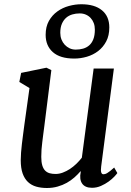

<svg xmlns="http://www.w3.org/2000/svg" viewBox="-20 -893 631 922"><path d="M336.4 -611.8Q268.6 -611.8 233.9 -642.6Q199.2 -673.3 199.2 -725.6Q199.2 -764.6 214.8 -792.5Q230.5 -820.3 255.4 -838.1Q280.3 -856 310.8 -864.3Q341.3 -872.6 370.6 -872.6Q434.6 -872.6 469.7 -843.5Q504.9 -814.5 504.9 -761.2Q504.9 -722.2 490 -694.1Q475.1 -666 451.2 -647.7Q427.2 -629.4 397.2 -620.6Q367.2 -611.8 336.4 -611.8ZM343.8 -654.8Q362.3 -654.8 378.9 -659.4Q395.5 -664.1 408.2 -675Q420.9 -686 428.2 -704.6Q435.5 -723.1 435.5 -751Q435.5 -768.1 430.2 -782.2Q424.8 -796.4 415.3 -806.6Q405.8 -816.9 392.3 -822.8Q378.9 -828.6 362.8 -828.6Q344.2 -828.6 327.4 -823.7Q310.5 -818.8 297.9 -807.9Q285.2 -796.9 277.3 -779.1Q269.5 -761.2 269.5 -735.4Q269.5 -718.3 275.1 -703.6Q280.8 -689 290.8 -678.2Q300.8 -667.5 314.2 -661.1Q327.6 -654.8 343.8 -654.8ZM79.6 -124Q79.6 -140.1 81.1 -160.2Q82.5 -180.2 85.2 -202.1Q87.9 -224.1 90.8 -246.8Q93.8 -269.5 96.7 -291.5L121.6 -470.2L72.8 -499.5L81.5 -543L203.1 -567.9L226.6 -556.2L192.9 -287.6Q189.9 -265.6 187.5 -246.3Q185.1 -227.1 182.9 -209.5Q180.7 -191.9 179.4 -174.8Q178.2 -157.7 178.2 -139.6Q178.2 -114.7 183.1 -98.6Q188 -82.5 197 -73.5Q206.1 -64.5 218.8 -61Q231.4 -57.6 247.1 -57.6Q264.2 -57.6 281.7 -64.2Q299.3 -70.8 315.7 -81.5Q332 -92.3 346.7 -106.4Q361.3 -120.6 373 -135.7L429.7 -564H526.9L465.8 -93.3Q460.9 -56.2 476.6 -56.2Q480.5 -56.2 484.9 -57.4Q489.3 -58.6 495.4 -62.3Q501.5 -65.9 509.5 -72.3Q517.6 -78.6 528.3 -88.4L543.5 -62Q540 -56.6 529.1 -44.9Q518.1 -33.2 501.7 -21.2Q485.4 -9.3 464.8 -0.2Q444.3 8.8 421.9 8.8Q388.2 8.8 374.3 -11.7Q360.4 -32.2 367.7 -66.9L367.2 -71.3Q354 -55.7 337.4 -41Q320.8 -26.4 300.8 -15.1Q280.8 -3.9 256.8 2.9Q232.9 9.8 205.1 9.8Q177.2 9.8 154.1 3.2Q130.9 -3.4 114.3 -19Q97.7 -34.7 88.6 -60.3Q79.6 -85.9 79.6 -124Z"/></svg>

Font: Merriweather
Style: Italic
Weight: 400
Italic angle: -7°
Designer: Eben Sorkin ( eben@eyebytes.com )
Foundry: Eben Sorkin ( eben@eyebytes.com )
Version: Version 1.005; ttfautohint (v0.97) -l 13 -r 13 -G 200 -x 24 